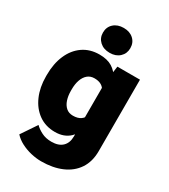

<svg xmlns="http://www.w3.org/2000/svg" viewBox="-229 -860 1036 1176"><g transform="rotate(30 289.0 -272.5)"><path d="M258.3 207.5Q223.1 207.5 185.8 198.7Q148.4 189.9 115.5 172.9Q82.5 155.8 60.5 131.3L133.8 22.5Q152.3 41.5 182.4 56.9Q212.4 72.3 252.4 72.3Q303.2 72.3 329.8 46.6Q356.4 21 356.4 -24.9V-401.4L373.5 -528.3H533.2V-22.9Q533.2 51.3 498.8 102.8Q464.4 154.3 402.3 180.9Q340.3 207.5 258.3 207.5ZM241.7 9.8Q174.8 9.8 126 -25.1Q77.1 -60.1 50.8 -120.6Q24.4 -181.2 24.4 -257.8V-268.1Q24.4 -348.1 50.8 -408.9Q77.1 -469.7 126.2 -503.9Q175.3 -538.1 242.7 -538.1Q297.9 -538.1 332.8 -516.4Q367.7 -494.6 388.4 -456.3Q409.2 -418 420.7 -367.4Q432.1 -316.9 440.4 -259.8V-259.3Q429.2 -188.5 407.2 -127.2Q385.3 -65.9 345.5 -28.1Q305.7 9.8 241.7 9.8ZM287.1 -131.8Q320.8 -131.8 341.3 -146Q361.8 -160.2 370.6 -187Q379.4 -213.9 377 -251.5V-268.1Q378.4 -301.8 373.8 -326.2Q369.1 -350.6 358.2 -366Q347.2 -381.3 329.8 -388.9Q312.5 -396.5 288.1 -396.5Q259.8 -396.5 240.2 -379.9Q220.7 -363.3 210.7 -334.5Q200.7 -305.7 200.7 -268.1V-257.8Q200.7 -222.2 210.2 -193.6Q219.7 -165 238.8 -148.4Q257.8 -131.8 287.1 -131.8ZM289.6 -577.6Q246.1 -577.6 219.2 -602.3Q192.4 -627 192.4 -665.5Q192.4 -704.6 219.2 -729Q246.1 -753.4 289.6 -753.4Q332.5 -753.4 359.1 -729Q385.7 -704.6 385.7 -665.5Q385.7 -627 359.1 -602.3Q332.5 -577.6 289.6 -577.6Z"/></g></svg>

Font: Heebo Black
Style: Regular
Weight: 900
Designer: Oded Ezer
Foundry: Ezer Type House
Version: Version 3.100